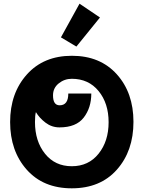

<svg xmlns="http://www.w3.org/2000/svg" viewBox="-20 -1013 780 1043"><path d="M125 -91.5Q35 -193 35 -350Q35 -507 126 -608.5Q217 -710 370.5 -710Q524 -710 614.5 -609.5Q705 -509 705 -351Q705 -193 615 -91.5Q525 10 370 10Q215 10 125 -91.5ZM303 -321Q261 -321 227.5 -346.5Q194 -372 175 -404Q170 -386 170 -350Q170 -246 224.5 -178Q279 -110 370 -110Q461 -110 515.5 -178Q570 -246 570 -349Q570 -452 515.5 -518.5Q461 -585 370 -585Q330 -585 299 -560Q268 -535 268 -495Q268 -441 304 -441Q351 -441 351 -505H476Q476 -428 435 -374.5Q394 -321 303 -321ZM523 -918 395 -760 311 -810 412 -993Z"/></svg>

Font: Cherry Swash
Style: Bold
Weight: 700
Designer: Kasatkina Nataliya
Foundry: Nataliya Kasatkina
Version: Version 1.001